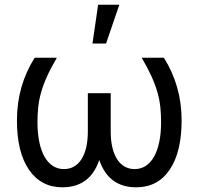

<svg xmlns="http://www.w3.org/2000/svg" viewBox="-20 -793 851 823"><path d="M128.6 -545.5H223.7Q197.8 -501.4 181.5 -465.2Q165.1 -429 156.1 -396.7Q147 -364.3 143.8 -333.6Q140.6 -302.9 140.6 -269.9Q140.6 -221.9 148.4 -184.5Q156.2 -147 171 -121.1Q185.7 -95.2 206.7 -81.7Q227.6 -68.2 254.3 -68.2Q277.7 -68.2 296.5 -78.7Q315.3 -89.1 328.7 -109.6Q342 -130 349.3 -160.3Q356.5 -190.7 356.5 -230.1V-393.5H454.5V-230.1Q454.5 -190.7 461.8 -160.3Q469.1 -130 482.6 -109.6Q496.1 -89.1 514.9 -78.7Q533.7 -68.2 556.8 -68.2Q583.5 -68.2 604.4 -81.7Q625.4 -95.2 640.1 -121.1Q654.8 -147 662.6 -184.5Q670.5 -221.9 670.5 -269.9Q670.5 -302.9 667.3 -333.6Q664.1 -364.3 655 -396.7Q646 -429 629.6 -465.2Q613.3 -501.4 587.4 -545.5H682.5Q758.5 -424.7 758.5 -277Q758.5 -141.3 707.4 -65.7Q656.2 9.9 563.9 9.9Q445.7 9.9 405.5 -107.2Q365.8 9.9 247.2 9.9Q155.9 9.9 104 -65.7Q52.6 -140.6 52.6 -277Q52.6 -424.7 128.6 -545.5ZM400.6 -772.7H491.5L434.7 -606.5H376.4Z"/></svg>

Font: Inter P
Style: Regular
Weight: 400
Designer: Rasmus Andersson
Foundry: rsms
Version: Version 3.018;git-588b23468